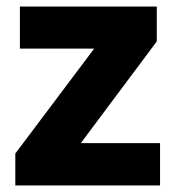

<svg xmlns="http://www.w3.org/2000/svg" viewBox="-20 -569 539 589"><path d="M471 0V-130H228L461 -442V-549H41V-420H269L27 -98V0Z"/></svg>

Font: Noto Sans Lao ExtraBold
Style: Regular
Weight: 800
Designer: Monotype Design Team
Foundry: Monotype Imaging Inc.
Version: Version 2.003